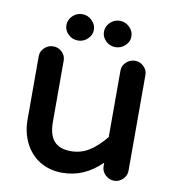

<svg xmlns="http://www.w3.org/2000/svg" viewBox="-78 -739 752 826"><g transform="rotate(10 297.5 -325.5)"><path d="M156 -611Q156 -634 173.5 -651.5Q191 -669 216 -669Q240 -669 258 -651.5Q276 -634 276 -611Q276 -588 258 -571Q240 -554 216 -554Q191 -554 173.5 -571Q156 -588 156 -611ZM62 -459Q62 -480 78.5 -495.5Q95 -511 117 -511Q139 -511 155 -495.5Q171 -480 171 -459V-191Q171 -134 195 -107Q219 -80 269 -80Q311 -80 346.5 -101.5Q382 -123 419 -168V-459Q419 -480 435.5 -495.5Q452 -511 474 -511Q496 -511 512 -495.5Q528 -480 528 -459V-40Q528 -19 512 -3Q496 13 474 13Q452 13 435.5 -3Q419 -19 419 -40V-56Q381 -19 339 -0.5Q297 18 247 18Q192 18 148 -9Q107 -35 84.5 -80.5Q62 -126 62 -182ZM380 -669Q404 -669 422 -651.5Q440 -634 440 -611Q440 -588 422 -571Q404 -554 380 -554Q355 -554 337.5 -571Q320 -588 320 -611Q320 -634 337.5 -651.5Q355 -669 380 -669Z"/></g></svg>

Font: 寒蝉全圆体 Bold
Style: Regular
Weight: 700
Designer: Warren2060
      Designed by Motoya company      

      [Varela Round]
      Joe Prince(Latin component); Avraham Cornf
Foundry: ChillType
Version: Version 3.200